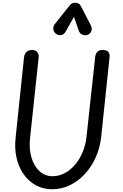

<svg xmlns="http://www.w3.org/2000/svg" viewBox="-20 -1368 899 1398"><path d="M361 10Q295 10 242.2 -18.5Q189.5 -47 153.2 -97.8Q117 -148.5 101 -216.5Q85 -284.5 93.5 -363.5L155 -951.5Q157.5 -973 171.5 -988.5Q185.5 -1004 213 -1004Q240.5 -1004 252 -988Q263.5 -972 261.5 -950.5L198.5 -359Q190.5 -283.5 209 -221.2Q227.5 -159 267.2 -122Q307 -85 362.5 -85Q409 -85 451 -107.2Q493 -129.5 526.5 -168.8Q560 -208 581.8 -260.2Q603.5 -312.5 610 -372.5L673.5 -957Q676 -976 688 -990Q700 -1004 727 -1004Q757 -1004 768.5 -990.2Q780 -976.5 778 -954.5L717 -373.5Q708.5 -292.5 677.2 -222.8Q646 -153 597.8 -101Q549.5 -49 488.8 -19.5Q428 10 361 10ZM616 -1114Q595.5 -1108 577.8 -1116.5Q560 -1125 553.5 -1144.5L518.5 -1245.5L460 -1141.5Q444 -1113 421.8 -1112Q399.5 -1111 384.5 -1124Q369 -1138.5 368 -1158.2Q367 -1178 380 -1194L487.5 -1328.5Q497 -1341 508 -1344.5Q519 -1348 529.5 -1348Q539.5 -1348 551 -1342.5Q562.5 -1337 569 -1323.5L639 -1187.5Q654 -1158.5 644.5 -1139.2Q635 -1120 616 -1114Z"/></svg>

Font: Edu SA Hand Medium
Style: Regular
Weight: 500
Designer: Tina and Corey Anderson, Eben Sorkin, Mirko Velimirovic
Foundry: Google for Education
Version: Version 2.000